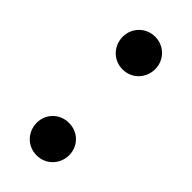

<svg xmlns="http://www.w3.org/2000/svg" viewBox="-184 -575 627 627"><g transform="rotate(45 129.5 -261.0)"><path d="M129 -535C86 -535 54 -501 54 -460C54 -418 86 -384 129 -384C172 -384 204 -418 204 -460C204 -501 172 -535 129 -535ZM129 -137C86 -137 54 -104 54 -63C54 -21 86 13 129 13C172 13 204 -21 204 -63C204 -104 172 -137 129 -137Z"/></g></svg>

Font: Glow Sans SC Normal Medium
Style: Regular
Weight: 600
Designer: Ryoko NISHIZUKA (kana, bopomofo & ideographs); Paul D. Hunt (Latin, Greek & Cyrillic); Sandoll Communications, Soo-young
Version: Version 0.93